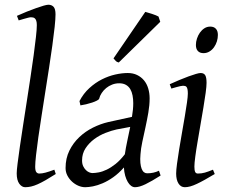

<svg xmlns="http://www.w3.org/2000/svg" viewBox="-20 -762 941 802"><path d="M212.9 -35.2Q189 -20 170.7 -9.5Q152.3 1 137.5 7.6Q122.6 14.2 109.9 17.1Q97.2 20 85 20Q71.3 20 60.5 5.4Q49.8 -9.3 49.8 -38.1Q49.8 -50.3 53.5 -79.6Q57.1 -108.9 63 -149.4Q68.8 -189.9 76.4 -238.5Q84 -287.1 91.8 -337.9Q99.6 -388.7 107.2 -438.5Q114.7 -488.3 120.6 -531.2Q126.5 -574.2 130.1 -607.2Q133.8 -640.1 133.8 -657.2Q133.8 -668.5 131.6 -675Q129.4 -681.6 126 -684.8Q122.6 -688 117.9 -689Q113.3 -689.9 108.9 -689.9Q105 -689.9 96.4 -687.7Q87.9 -685.5 79.6 -683.1Q69.8 -680.2 58.1 -676.8L50.8 -695.8Q71.3 -705.1 92 -713.4Q112.8 -721.7 130.6 -728Q148.4 -734.4 162.1 -738.3Q175.8 -742.2 182.1 -742.2Q195.8 -742.2 203.9 -733.4Q211.9 -724.6 211.9 -702.1Q211.9 -683.1 208.3 -649.4Q204.6 -615.7 198.7 -572.5Q192.9 -529.3 185.1 -479.7Q177.2 -430.2 169.4 -379.4Q161.6 -328.6 153.8 -279.5Q146 -230.5 140.1 -188.5Q134.3 -146.5 130.6 -114.5Q127 -82.5 127 -65.9Q127 -49.3 131.6 -43.2Q136.2 -37.1 144 -37.1Q155.3 -37.1 170.2 -41Q185.1 -44.9 207 -53.2Z M501.5 -117.7Q505.4 -144.5 511.7 -173.6Q518.1 -202.6 523.9 -231.9L466.8 -221.2Q446.3 -216.8 421.1 -207Q396 -197.3 374 -181.2Q352.1 -165 337.4 -142.8Q322.8 -120.6 322.8 -91.8Q322.8 -77.6 327.6 -67.6Q332.5 -57.6 339.1 -51.3Q345.7 -44.9 353 -42Q360.4 -39.1 365.7 -39.1Q377 -39.1 392.6 -42Q408.2 -44.9 426 -53.5Q443.8 -62 463.1 -77.4Q482.4 -92.8 501.5 -117.7ZM650.9 -28.8Q614.3 -5.4 588.1 7.3Q562 20 543.9 20Q535.6 20 527.8 14.4Q520 8.8 513.7 -2Q507.3 -12.7 502.9 -28.1Q498.5 -43.5 497.6 -62.5Q476.1 -38.1 453.4 -22Q430.7 -5.9 408.9 3.4Q387.2 12.7 368.2 16.4Q349.1 20 335.9 20Q321.8 20 307.4 13.9Q293 7.8 281 -3.2Q269 -14.2 261.5 -28.6Q253.9 -43 253.9 -60.1Q253.9 -100.6 269.8 -132.8Q285.6 -165 311.3 -189.2Q336.9 -213.4 368.4 -229Q399.9 -244.6 431.6 -252L531.2 -273.9Q536.6 -305.2 536.6 -331.1Q536.6 -348.1 533.7 -363.3Q530.8 -378.4 524.2 -389.6Q517.6 -400.9 506.1 -407.5Q494.6 -414.1 478 -414.1Q462.4 -414.1 448.5 -408.7Q434.6 -403.3 423.6 -394.3Q412.6 -385.3 404.8 -373.5Q397 -361.8 394 -349.1Q393.1 -346.2 384.8 -341.8Q376.5 -337.4 364.7 -333.5Q353 -329.6 339.6 -326.4Q326.2 -323.2 315.9 -321.8L312 -339.8Q328.6 -371.6 353.3 -394Q377.9 -416.5 405.5 -430.4Q433.1 -444.3 461.4 -450.7Q489.7 -457 513.7 -457Q535.6 -457 552.7 -448.7Q569.8 -440.4 581.5 -426.3Q593.3 -412.1 599.1 -392.6Q605 -373 605 -351.1Q605 -322.8 599.6 -291.5Q594.2 -260.3 587.4 -229.2Q580.6 -198.2 574.5 -169.7Q568.4 -141.1 566.9 -118.2Q564.9 -96.7 566.4 -81.5Q567.9 -66.4 571.8 -56.6Q575.7 -46.9 581.5 -42.5Q587.4 -38.1 594.7 -38.1Q608.4 -38.1 620.6 -40.8Q632.8 -43.5 644 -48.8ZM649.4 -670.9 476.1 -501Q468.3 -502.9 464.6 -506.3Q460.9 -509.8 454.1 -518.1L586.9 -712.4Q591.8 -710.9 599.4 -708.7Q606.9 -706.5 615.2 -703.9Q623.5 -701.2 630.9 -698.2Q638.2 -695.3 642.1 -692.9Z M877 -35.2Q854 -21.5 835.7 -11.2Q817.4 -1 802.2 6.1Q787.1 13.2 774.9 16.6Q762.7 20 752 20Q735.4 20 725.6 4.6Q715.8 -10.7 715.8 -37.1Q715.8 -51.8 719.5 -78.9Q723.1 -106 728.5 -138.9Q733.9 -171.9 740.2 -207.8Q746.6 -243.7 752 -276.1Q757.3 -308.6 761 -333.7Q764.6 -358.9 764.6 -371.1Q764.6 -382.3 763.2 -388.9Q761.7 -395.5 759.3 -398.7Q756.8 -401.9 752.9 -402.8Q749 -403.8 744.6 -403.8Q740.7 -403.8 732.7 -402.1Q724.6 -400.4 716.3 -397.9Q707 -395.5 695.8 -392.1L689 -410.2Q709.5 -419.4 729.7 -428Q750 -436.5 767.6 -442.9Q785.2 -449.2 798.3 -453.1Q811.5 -457 817.9 -457Q831.5 -457 837.2 -447.8Q842.8 -438.5 842.8 -416Q842.8 -401.9 839.1 -374.3Q835.4 -346.7 829.6 -312.5Q823.7 -278.3 817.4 -241Q811 -203.6 805.2 -169.4Q799.3 -135.3 795.7 -107.7Q792 -80.1 792 -65.9Q792 -50.8 795.2 -43.9Q798.3 -37.1 806.6 -37.1Q821.8 -37.1 835.7 -41Q849.6 -44.9 869.6 -53.2ZM890.1 -616.2Q890.1 -602.5 886 -589.1Q881.8 -575.7 874 -564.7Q866.2 -553.7 855 -546.9Q843.8 -540 830.1 -540Q814.9 -540 806.6 -548.8Q798.3 -557.6 798.3 -574.2Q798.3 -587.4 802.7 -600.8Q807.1 -614.3 814.9 -625.5Q822.8 -636.7 833.7 -643.8Q844.7 -650.9 858.4 -650.9Q873.5 -650.9 881.8 -641.8Q890.1 -632.8 890.1 -616.2Z"/></svg>

Font: Gentium Plus Phon
Style: Italic
Weight: 400
Italic angle: -8°
Designer: J. Victor Gaultney, Annie Olsen, Iska Routamaa, Becca Hirsbrunner
Foundry: SIL International
Version: Version 5.000